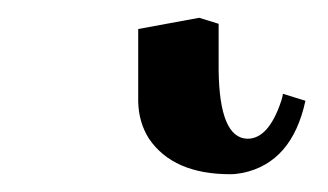

<svg xmlns="http://www.w3.org/2000/svg" viewBox="-20 59 371 217"><path d="M136.2 91.8 205.1 79.1 227.1 85.9V138.2Q228 215.3 259.8 215.8Q283.7 215.8 297.9 172.9Q299.3 168.5 299.8 165L325.2 172.9Q310.1 242.7 254.4 254.4Q246.6 255.9 240.2 255.9Q175.8 255.9 148.4 215.8Q136.7 197.3 136.2 173.8Z"/></svg>

Font: Linux Libertine O
Style: Bold
Weight: 700
Designer: Philipp H. Poll
Foundry: Philipp H. Poll
Version: Version 5.0.0